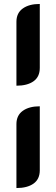

<svg xmlns="http://www.w3.org/2000/svg" viewBox="-20 -797 283 970"><path d="M63 -687Q63 -731 95 -754Q127 -777 181 -777V-454Q181 -409 149.5 -386.5Q118 -364 63 -364ZM63 -170Q63 -214 95 -237Q127 -260 181 -260V63Q181 108 149.5 130.5Q118 153 63 153Z"/></svg>

Font: K2D SemiBold
Style: Regular
Weight: 600
Designer: Katatrad Aksorn Co.,Ltd.
Foundry: Cadson Demak Co.,Ltd.
Version: Version 1.000; ttfautohint (v1.6)